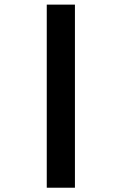

<svg xmlns="http://www.w3.org/2000/svg" viewBox="-20 -708 540 852"><path d="M187.5 -687.5H312.5V125H187.5Z"/></svg>

Font: NeoDunggeunmo Code
Style: Regular
Weight: 400
Monospace: yes
Version: Version 1.600